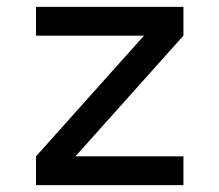

<svg xmlns="http://www.w3.org/2000/svg" viewBox="-20 -540 640 560"><path d="M85 0V-84L400 -436H85V-520H515V-436L200 -84H515V0Z"/></svg>

Font: Iosevka Custom Medium Extended
Style: Regular
Weight: 500
Width: 7
Monospace: yes
Designer: Belleve Invis
Foundry: Belleve Invis
Version: Version 11.2.4; ttfautohint (v1.8.4)